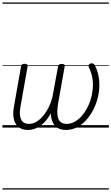

<svg xmlns="http://www.w3.org/2000/svg" viewBox="-20 -1030 899 1550"><path d="M206 19Q170 19 145 5.5Q120 -8 105.5 -33Q91 -58 88 -93Q85 -128 93 -172L150 -495Q152 -506 158.5 -510.5Q165 -515 179 -515Q194 -515 199.5 -509.5Q205 -504 203 -494L146 -173Q138 -131 141.5 -98.5Q145 -66 162.5 -48Q180 -30 214 -30Q245 -30 274.5 -47.5Q304 -65 329.5 -96Q355 -127 374.5 -167Q394 -207 404 -251L449 -495Q451 -505 458 -509.5Q465 -514 477 -514Q493 -514 498.5 -509Q504 -504 502 -493L450 -200Q443 -160 442.5 -128.5Q442 -97 449.5 -75Q457 -53 474 -41.5Q491 -30 520 -30Q551 -30 580 -45.5Q609 -61 634 -87.5Q659 -114 678.5 -148.5Q698 -183 710.5 -221.5Q723 -260 727 -299Q731 -329 730 -359.5Q729 -390 721.5 -421Q714 -452 699 -483Q693 -495 695 -502.5Q697 -510 704 -514.5Q711 -519 720 -519Q731 -519 737.5 -513Q744 -507 750 -493Q763 -468 771 -436.5Q779 -405 781.5 -370.5Q784 -336 780 -304Q776 -259 761.5 -213.5Q747 -168 723.5 -126.5Q700 -85 668 -52Q636 -19 597 0Q558 19 512 19Q475 19 448 4Q421 -11 406.5 -41Q392 -71 390 -116Q369 -74 339.5 -44Q310 -14 276.5 2.5Q243 19 206 19ZM0 490H859V500H0ZM0 -20H859V0H0ZM0 -505H859V-500H0ZM0 -1010H859V-1000H0Z"/></svg>

Font: Playwrite ZA Guides
Style: Regular
Weight: 400
Designer: Veronika Burian, José Scaglione
Foundry: TypeTogether
Version: Version 1.003